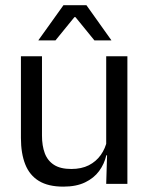

<svg xmlns="http://www.w3.org/2000/svg" viewBox="-20 -703 573 734"><path d="M60 -488H140.5V-184.5Q140.5 -146 151.2 -117.2Q162 -88.5 186.5 -72.8Q211 -57 252.5 -57Q291.5 -57 319.5 -71.2Q347.5 -85.5 365.2 -110.5Q383 -135.5 389.5 -167L404 -109.5H386.5Q379 -76.5 359 -49.2Q339 -22 305.2 -5.8Q271.5 10.5 222 10.5Q164.5 10.5 128.8 -11.2Q93 -33 76.5 -74.8Q60 -116.5 60 -175.5ZM386 -488H467V0H386L389.5 -117L386 -122ZM127 -549.5 222.5 -683H310.5L405.5 -549.5V-548.5H341L268.5 -637.5H264.5L192 -548.5H127Z"/></svg>

Font: Anek Devanagari
Style: Regular
Weight: 400
Designer: Kailash Malviya (Devanagari) & Yesha Goshar (Latin)
Foundry: Ek Type
Version: Version 1.003